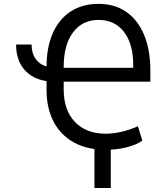

<svg xmlns="http://www.w3.org/2000/svg" viewBox="-20 -757 852 985"><path d="M62.5 -528.4H142Q142 -484.7 162.3 -455.6Q182.5 -426.5 218.8 -415.8Q219.1 -515.6 251.2 -587.7Q283.4 -659.8 343.2 -698.5Q403.1 -737.2 485.8 -737.2Q568.5 -737.2 628 -695.8Q687.5 -654.5 719.5 -577.4Q751.4 -500.4 751.4 -393.5V-338.1H306.8V-296.9Q306.8 -191.8 364.5 -131.4Q422.2 -71 522.7 -71Q560.7 -71 604.8 -81.3Q648.8 -91.6 687.5 -109.4L710.2 -35.5Q679.7 -13.8 629.6 -1.2Q579.5 11.4 522.7 11.4Q428.3 11.4 360.1 -25.7Q291.9 -62.9 255.3 -132.1Q218.8 -201.3 218.8 -296.9V-340.9Q145.2 -351.9 103.9 -401.1Q62.5 -450.3 62.5 -528.4ZM306.8 -409.1H663.4V-424.7Q663.4 -532 615.9 -593.4Q568.5 -654.8 485.8 -654.8Q402.3 -654.8 354.6 -590.7Q306.8 -526.6 306.8 -414.8ZM548.3 -46.9V207.4H464.5V-46.9Z"/></svg>

Font: Inter Alia
Style: Regular
Weight: 400
Designer: Rasmus Andersson (Latin, Greek, Cyrillic etc.) and Evan from Shavian.info (Shavian, old style figures)
Foundry: Shavian.info
Version: Version 0.001;git-37ab20767